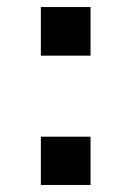

<svg xmlns="http://www.w3.org/2000/svg" viewBox="-20 -525 373 545"><path d="M237 -367H96V-505H237ZM237 0H96V-137H237Z"/></svg>

Font: Noto Sans Hebrew Droid
Style: Regular
Weight: 400
Designer: Monotype Design Team
Foundry: Monotype Imaging Inc.
Version: Version 1.100